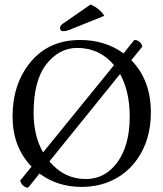

<svg xmlns="http://www.w3.org/2000/svg" viewBox="-20 -840 742 873"><path d="M392.1 -819.8Q435.1 -799.8 454.1 -768.1L310.1 -710Q282.2 -697.8 268.1 -698.2Q252.9 -698.2 252.9 -712.9Q252.9 -724.1 268.1 -733.9ZM107.9 13.2Q94.7 13.2 84.5 3.2Q74.2 -6.8 71.8 -19L123.5 -82.5Q37.1 -171.9 37.1 -310.1Q37.1 -460 120.1 -559.1Q203.1 -658.2 344.2 -658.2Q458.5 -658.2 541.5 -597.2L590.8 -658.2Q605 -658.2 615 -649.2Q625 -640.1 627 -627.9L577.1 -566.4Q666 -475.6 666 -329.1Q666 -204.1 604 -116.2Q562 -56.2 496.8 -23.2Q431.6 9.8 350.1 9.8Q241.7 9.8 159.7 -50.8ZM331.1 -622.1Q249 -622.1 190.9 -548.1Q132.8 -474.1 132.8 -327.1Q132.8 -223.1 175.8 -147L498.5 -543.9Q432.6 -622.1 331.1 -622.1ZM525.9 -503.4 204.6 -106Q272 -25.9 370.1 -25.9Q458 -25.9 513.9 -102.5Q569.8 -179.2 569.8 -310.1Q569.8 -424.3 525.9 -503.4Z"/></svg>

Font: Linux Libertine
Style: Regular
Weight: 400
Designer: Philipp H. Poll
Foundry: Philipp H. Poll
Version: Version 5.3.0 ; ttfautohint (v0.9)